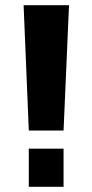

<svg xmlns="http://www.w3.org/2000/svg" viewBox="-20 -720 356 740"><path d="M246 -700 225 -217H91L71 -700ZM225 -147V0H91V-147Z"/></svg>

Font: Pathway Extreme
Style: Bold
Weight: 700
Designer: Eduardo Rodriguez Tunni
Foundry: Eduardo Rodriguez Tunni
Version: Version 1.001;gftools[0.9.26]